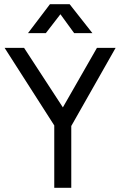

<svg xmlns="http://www.w3.org/2000/svg" viewBox="-20 -894 581 914"><path d="M419.9 -736.3H333L267.6 -826.2L198.2 -736.3H113.3L217.8 -874H311.5ZM320.3 -295.9 319.3 -294.9V0H238.3V-296.9L2 -666H94.7L279.3 -382.8L441.4 -666H530.3Z"/></svg>

Font: BF_TEXT
Style: Regular
Weight: 400
Foundry: EA DICE
Version: Version 1.404